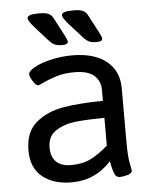

<svg xmlns="http://www.w3.org/2000/svg" viewBox="-52 -762 649 812"><g transform="rotate(-5 272.5 -356.0)"><path d="M49 -144Q49 -223 96.5 -262.5Q144 -302 213 -313.5Q282 -325 381 -326V-373Q381 -410 355 -433.5Q329 -457 271 -457Q227 -457 194 -446.5Q161 -436 139 -425.5Q117 -415 115 -415Q105 -415 92.5 -435Q80 -455 80 -465Q80 -478 106.5 -493Q133 -508 177 -518.5Q221 -529 268 -529Q361 -529 413 -487.5Q465 -446 465 -372V-148Q465 -82 471 -53.5Q477 -25 477 -22Q477 -10 458 -4.5Q439 1 423 1Q409 1 402.5 -14.5Q396 -30 392.5 -47Q389 -64 388 -69Q320 6 220 6Q143 6 96 -32Q49 -70 49 -144ZM381 -136V-254Q306 -253 258.5 -248Q211 -243 175 -220Q139 -197 139 -149Q139 -109 160.5 -88Q182 -67 224 -67Q273 -67 308.5 -85Q344 -103 381 -136ZM175 -600 121 -660Q94 -690 94 -702Q94 -718 142 -718Q172 -718 184.5 -712Q197 -706 204 -692L244 -616Q255 -594 255 -589Q255 -576 233 -576Q212 -576 200.5 -580.5Q189 -585 175 -600ZM321 -600 267 -660Q240 -690 240 -702Q240 -718 288 -718Q318 -718 330.5 -712Q343 -706 350 -692L390 -616Q401 -594 401 -589Q401 -576 379 -576Q358 -576 346.5 -580.5Q335 -585 321 -600Z"/></g></svg>

Font: Asap-Regular
Style: Regular
Weight: 400
Designer: Pablo Cosgaya
Foundry: Omnibus-Type
Version: Version 2.000; ttfautohint (v1.8)